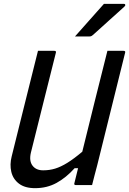

<svg xmlns="http://www.w3.org/2000/svg" viewBox="-20 -965 673 1001"><path d="M163 16Q110 16 79 -7.5Q48 -31 39 -69Q30 -107 41 -150Q69 -263 97 -375.5Q125 -488 153 -600Q159 -625 165.5 -650Q172 -675 178 -700H263Q275 -700 271 -689Q238 -559 206 -429.5Q174 -300 141 -169Q131 -126 149.5 -101.5Q168 -77 205 -77Q238 -77 267.5 -86Q297 -95 331 -116Q365 -137 409 -174Q441 -305 474 -437Q507 -569 540 -700H624Q636 -700 632 -689Q596 -543 559.5 -396.5Q523 -250 487 -104Q480 -77 473 -51Q466 -25 460 0H376Q364 0 368 -11Q377 -48 387 -88H369Q325 -39 275 -11.5Q225 16 163 16ZM522 -945H626Q632 -945 633 -940Q634 -935 628 -930Q604 -908 586.5 -892.5Q569 -877 552.5 -862Q536 -847 515.5 -828.5Q495 -810 465 -783Q462 -780 457.5 -777.5Q453 -775 447 -775H371Q410 -820 446 -859.5Q482 -899 522 -945Z"/></svg>

Font: Recursive Mn Lnr St
Style: Italic
Weight: 400
Italic angle: -15°
Monospace: yes
Version: Version 1.079;hotconv 1.0.112;makeotfexe 2.5.65598; ttfautoh